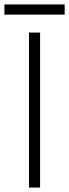

<svg xmlns="http://www.w3.org/2000/svg" viewBox="-71 -847 312 867"><path d="M60 0H110V-700H60ZM-51 -781H221V-827H-51Z"/></svg>

Font: Ribes
Style: Bold
Weight: 900
Designer: Luigi Gorlero
Foundry: Collletttivo
Version: Version 2.100;Glyphs 3.1.2 (3151)